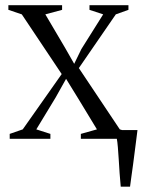

<svg xmlns="http://www.w3.org/2000/svg" viewBox="-20 -522 538 722"><path d="M434 180Q431.5 156 429.8 129.5Q428 103 426.5 77.8Q425 52.5 423.2 31.5Q421.5 10.5 419 -2L389 -33H497Q494.5 -13 491.8 8.2Q489 29.5 486.2 51.8Q483.5 74 480.5 96Q477.5 118 474.5 139.2Q471.5 160.5 469 180ZM65.5 -35.5 212 -243.5 62 -468 11.5 -485V-502.5H213.5V-485L150.5 -468L224.5 -342.5L259 -282L286 -337.5L368 -468L316.5 -485V-502.5H463V-485L415.5 -468L276.5 -266L430.5 -35.5L486.5 -18.5V0H284V-18.5L344.5 -35.5L275 -150L228.5 -225.5L189 -155L116.5 -35.5L169.5 -18.5V0H16.5V-18.5Z"/></svg>

Font: Merriweather 144pt Light
Style: Regular
Weight: 300
Version: Version 2.100